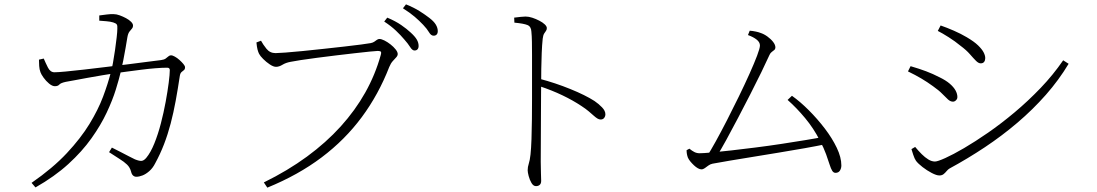

<svg xmlns="http://www.w3.org/2000/svg" viewBox="-20 -821 5040 882"><path d="M606 -9Q598 -9 591.5 -14.5Q585 -20 582 -33Q577 -52 563.5 -65Q550 -78 529 -91Q508 -104 481 -122L494 -143Q512 -134 533.5 -123Q555 -112 573 -102.5Q591 -93 600 -89Q620 -81 630.5 -82Q641 -83 652 -96Q672 -120 689 -162Q706 -204 719 -254Q732 -304 741 -353Q750 -402 755 -441Q760 -480 760 -499Q760 -510 748 -510Q726 -510 694 -507.5Q662 -505 627.5 -500.5Q593 -496 562.5 -492Q532 -488 511 -485Q486 -481 451.5 -475.5Q417 -470 382.5 -463.5Q348 -457 320.5 -452Q293 -447 282 -445Q259 -440 252.5 -432.5Q246 -425 232 -425Q220 -425 205.5 -437Q191 -449 180 -464.5Q169 -480 166 -489Q161 -502 160 -518Q159 -534 159 -547L181 -552Q189 -533 200 -511Q211 -489 230 -489Q246 -489 282.5 -492.5Q319 -496 367.5 -501.5Q416 -507 468.5 -513.5Q521 -520 571 -526Q621 -532 660.5 -537.5Q700 -543 720 -545Q734 -547 741 -552Q748 -557 753.5 -562Q759 -567 766 -567Q772 -567 783 -561Q794 -555 804.5 -545.5Q815 -536 822.5 -527Q830 -518 830 -512Q830 -503 825 -499Q820 -495 814 -490Q808 -485 806 -472Q797 -412 787 -357.5Q777 -303 764 -253.5Q751 -204 733.5 -158.5Q716 -113 693 -71Q682 -49 666 -35Q650 -21 634.5 -15Q619 -9 606 -9ZM125 19Q223 -49 287 -117.5Q351 -186 391 -251.5Q431 -317 453.5 -377Q476 -437 489 -488Q494 -505 499 -532.5Q504 -560 508.5 -591.5Q513 -623 516 -649.5Q519 -676 519 -689Q520 -703 516.5 -708.5Q513 -714 500 -718Q487 -722 468 -723.5Q449 -725 436 -726V-750Q451 -752 471 -754.5Q491 -757 503 -756Q515 -756 530 -750.5Q545 -745 559 -737.5Q573 -730 582 -721Q591 -712 591 -704Q591 -695 586 -689.5Q581 -684 574.5 -675.5Q568 -667 565 -649Q562 -631 557 -601.5Q552 -572 546 -542Q540 -512 535 -492Q527 -458 512 -409.5Q497 -361 470 -303.5Q443 -246 400 -185.5Q357 -125 294 -67.5Q231 -10 143 40Z M1192 17Q1302 -37 1390 -101.5Q1478 -166 1545 -240Q1612 -314 1658 -396Q1704 -478 1729 -568Q1733 -582 1728.5 -584.5Q1724 -587 1715 -587Q1707 -587 1678.5 -584Q1650 -581 1609.5 -576.5Q1569 -572 1524 -566.5Q1479 -561 1436.5 -555.5Q1394 -550 1361.5 -545Q1329 -540 1315 -537Q1293 -533 1277.5 -523.5Q1262 -514 1248 -514Q1236 -514 1219.5 -525Q1203 -536 1189 -550Q1175 -564 1170 -574Q1166 -582 1163 -593.5Q1160 -605 1158 -626L1179 -634Q1188 -617 1204 -597Q1220 -577 1246 -577Q1258 -577 1291 -579.5Q1324 -582 1370 -586.5Q1416 -591 1465.5 -596.5Q1515 -602 1560.5 -607Q1606 -612 1639 -616.5Q1672 -621 1683 -623Q1693 -625 1699.5 -629.5Q1706 -634 1711.5 -638Q1717 -642 1723 -642Q1732 -642 1746 -635Q1760 -628 1774 -617Q1788 -606 1797.5 -594Q1807 -582 1807 -573Q1807 -565 1800 -557.5Q1793 -550 1784 -540Q1775 -530 1768 -513Q1719 -387 1642 -283Q1565 -179 1457.5 -98Q1350 -17 1208 41ZM1884 -589Q1874 -589 1864 -605Q1854 -621 1837 -640Q1821 -659 1799 -680Q1777 -701 1745 -722L1759 -740Q1797 -724 1823 -706Q1849 -688 1866 -672Q1886 -654 1894.5 -639.5Q1903 -625 1903 -610Q1903 -600 1898 -594.5Q1893 -589 1884 -589ZM1972 -657Q1960 -657 1951 -672.5Q1942 -688 1924 -707Q1906 -726 1885 -744Q1864 -762 1831 -783L1845 -801Q1882 -786 1908 -769.5Q1934 -753 1952 -739Q1973 -723 1982 -708Q1991 -693 1991 -678Q1991 -668 1986 -662.5Q1981 -657 1972 -657Z M2442 34Q2430 34 2421.5 19.5Q2413 5 2408.5 -12.5Q2404 -30 2404 -39Q2404 -54 2409 -69Q2414 -84 2417 -111Q2420 -139 2421.5 -182Q2423 -225 2423.5 -273.5Q2424 -322 2424 -367Q2424 -412 2424 -443Q2424 -473 2424 -505.5Q2424 -538 2424 -569.5Q2424 -601 2423.5 -629Q2423 -657 2421 -676Q2420 -699 2403 -706Q2386 -713 2343 -717L2342 -740Q2360 -742 2372 -743.5Q2384 -745 2394 -745Q2409 -745 2425.5 -739.5Q2442 -734 2457.5 -726Q2473 -718 2482.5 -709Q2492 -700 2492 -692Q2492 -684 2488 -679Q2484 -674 2479.5 -666.5Q2475 -659 2473 -643Q2470 -615 2468.5 -577.5Q2467 -540 2466.5 -504Q2466 -468 2466 -442Q2466 -429 2465.5 -388.5Q2465 -348 2465 -293.5Q2465 -239 2464.5 -182Q2464 -125 2464 -78Q2464 -47 2465 -25.5Q2466 -4 2466 10Q2466 22 2459.5 28Q2453 34 2442 34ZM2739 -272Q2732 -272 2724.5 -276.5Q2717 -281 2707.5 -289.5Q2698 -298 2684.5 -309.5Q2671 -321 2651 -334Q2612 -360 2564 -383Q2516 -406 2459 -425V-459Q2531 -440 2600 -412Q2669 -384 2711 -357Q2730 -344 2745.5 -328Q2761 -312 2761 -296Q2761 -287 2755.5 -279.5Q2750 -272 2739 -272Z M3227 -102Q3244 -128 3268 -171.5Q3292 -215 3319.5 -268.5Q3347 -322 3374 -377.5Q3401 -433 3423 -482Q3445 -531 3458 -565.5Q3471 -600 3471 -612Q3471 -627 3456 -639Q3441 -651 3416 -660L3424 -680Q3438 -679 3452 -676Q3466 -673 3473 -670Q3489 -665 3505 -653.5Q3521 -642 3531.5 -628.5Q3542 -615 3542 -603Q3542 -596 3537 -591.5Q3532 -587 3525.5 -582.5Q3519 -578 3515 -569Q3501 -538 3478 -490.5Q3455 -443 3427 -388.5Q3399 -334 3370.5 -279.5Q3342 -225 3316.5 -178.5Q3291 -132 3272 -102ZM3202 -43Q3195 -43 3186 -48Q3177 -53 3168 -61.5Q3159 -70 3151.5 -79Q3144 -88 3140 -97Q3137 -105 3135.5 -113.5Q3134 -122 3134 -131L3147 -138Q3159 -128 3170 -122.5Q3181 -117 3194 -117Q3210 -117 3248.5 -120.5Q3287 -124 3339.5 -130Q3392 -136 3451.5 -143.5Q3511 -151 3570 -160Q3629 -169 3680.5 -177.5Q3732 -186 3767 -193L3775 -159Q3732 -150 3675.5 -140Q3619 -130 3558 -120Q3497 -110 3439 -100.5Q3381 -91 3332.5 -83Q3284 -75 3253 -69Q3243 -67 3234 -60.5Q3225 -54 3217.5 -48.5Q3210 -43 3202 -43ZM3818 -27Q3809 -27 3803 -36.5Q3797 -46 3791 -65Q3785 -84 3775 -112Q3765 -140 3746 -176Q3718 -231 3678.5 -278.5Q3639 -326 3598 -362L3618 -381Q3656 -354 3695.5 -314.5Q3735 -275 3769 -230.5Q3803 -186 3824 -142Q3845 -98 3845 -61Q3845 -48 3838.5 -37.5Q3832 -27 3818 -27Z M4295 -15Q4282 -15 4260 -26.5Q4238 -38 4218 -53.5Q4198 -69 4188 -82Q4181 -92 4175 -110.5Q4169 -129 4167 -136L4184 -146Q4199 -128 4214 -113Q4229 -98 4244.5 -88.5Q4260 -79 4275 -79Q4287 -79 4322.5 -95Q4358 -111 4408.5 -140.5Q4459 -170 4519 -211.5Q4579 -253 4641 -305Q4703 -357 4760.5 -417Q4818 -477 4864 -544L4889 -528Q4844 -453 4784.5 -385.5Q4725 -318 4654 -257.5Q4583 -197 4504 -144.5Q4425 -92 4342 -47Q4335 -43 4328.5 -35Q4322 -27 4314.5 -21Q4307 -15 4295 -15ZM4358 -354Q4346 -354 4335 -364Q4324 -374 4308.5 -390Q4293 -406 4266 -425Q4240 -444 4213 -460Q4186 -476 4151 -493L4163 -517Q4204 -505 4234.5 -493.5Q4265 -482 4296 -466Q4325 -452 4343 -436.5Q4361 -421 4369.5 -405.5Q4378 -390 4378 -375Q4378 -369 4375 -364.5Q4372 -360 4367.5 -357Q4363 -354 4358 -354ZM4485 -530Q4475 -530 4463.5 -541.5Q4452 -553 4435.5 -572Q4419 -591 4392 -611Q4368 -631 4338 -650Q4308 -669 4288 -679L4301 -704Q4330 -694 4362 -680Q4394 -666 4421 -650Q4455 -630 4473 -612.5Q4491 -595 4498.5 -580.5Q4506 -566 4506 -554Q4506 -544 4501 -537Q4496 -530 4485 -530Z"/></svg>

Font: Noto Serif KR ExtraLight
Style: Regular
Weight: 200
Designer: Ryoko NISHIZUKA 西塚涼子 (kana & ideographs); Frank Grießhammer (Latin, Greek & Cyrillic); Wenlong ZHANG 张文龙 (bopomofo); San
Foundry: Adobe
Version: Version 2.002-H1;hotconv 1.1.0;makeotfexe 2.6.0